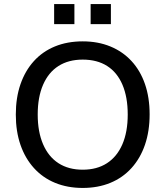

<svg xmlns="http://www.w3.org/2000/svg" viewBox="-20 -918 815 947"><path d="M388 9Q313 9 252 -16Q191 -41 147.5 -89Q104 -137 81 -203.5Q58 -270 58 -353Q58 -436 81 -502.5Q104 -569 147 -616.5Q190 -664 251 -689Q312 -714 388 -714Q463 -714 524 -689Q585 -664 628.5 -617Q672 -570 695 -503.5Q718 -437 718 -354Q718 -271 695 -204Q672 -137 628.5 -89Q585 -41 524 -16Q463 9 388 9ZM388 -81Q458 -81 507.5 -113Q557 -145 583.5 -206Q610 -267 610 -353Q610 -439 584 -500Q558 -561 508.5 -592.5Q459 -624 388 -624Q318 -624 268.5 -592.5Q219 -561 192.5 -500Q166 -439 166 -353Q166 -268 192.5 -206.5Q219 -145 268.5 -113Q318 -81 388 -81ZM427 -799V-898H527V-799ZM247 -799V-898H347V-799Z"/></svg>

Font: Nunito Sans 12pt SemiBold
Style: Regular
Weight: 600
Designer: Vernon Adams
Foundry: Vernon Adams
Version: Version 3.101;gftools[0.9.27]